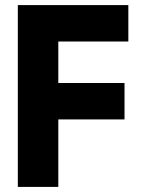

<svg xmlns="http://www.w3.org/2000/svg" viewBox="-20 -734 570 754"><path d="M50 0V-714H484V-571H209V-408H469V-265H209V0Z"/></svg>

Font: Noto Sans Mono Condensed Black
Style: Regular
Weight: 900
Width: 3
Designer: Monotype Design Team
Foundry: Monotype Imaging Inc.
Version: Version 2.014